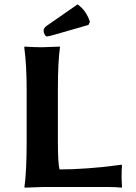

<svg xmlns="http://www.w3.org/2000/svg" viewBox="-20 -863 628 886"><path d="M337.9 -842.8Q377.9 -814.9 395 -762.2L388.2 -748L235.8 -704.1Q205.1 -695.3 196.8 -694.8Q190.9 -694.8 186 -703.9Q181.2 -712.9 181.2 -720.2Q181.2 -734.4 195.8 -744.1ZM247.1 -210Q247.1 -107.9 254.9 -81.1Q314.9 -81.1 386.5 -86.4Q458 -91.8 499.5 -97.7L541 -103L543 -99.1Q541 -83 541 -42Q541 -27.8 543 0L541 2.9Q517.1 0 481 0H176.8L94.2 2.9L92.8 0Q102.5 -67.9 103 -200.2V-444.8Q103 -566.9 91.8 -645L94.2 -647.9Q139.2 -645 172.9 -645L255.9 -647.9L256.8 -645Q247.1 -579.1 247.1 -444.8Z"/></svg>

Font: Linux Biolinum O
Style: Bold
Weight: 700
Designer: Philipp H. Poll
Foundry: Philipp H. Poll
Version: Version 1.3.2